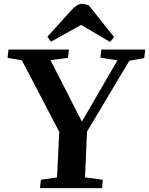

<svg xmlns="http://www.w3.org/2000/svg" viewBox="-20 -969 768 989"><path d="M437 -941.9 567.9 -777.8 546.9 -752.9 397.9 -840.8 242.2 -753.9 224.1 -779.8 348.1 -917Q377.4 -949.2 401.9 -949.2Q416 -949.2 437 -941.9ZM240.2 -659.2 399.9 -346.2H403.8L585 -658.2L497.1 -671.9L502 -713.9H728L723.1 -669.9L646 -655.8L428.2 -291L418 -55.2L509.8 -43L505.9 0H186L190.9 -43L273.9 -55.2L285.2 -290L92.8 -658.2L19 -670.9L23.9 -713.9H335L330.1 -670.9Z"/></svg>

Font: Literata SemiBold
Style: Italic
Weight: 650
Italic angle: -2.39999°
Designer: Latin by Veronika Burian and Jose Scaglione. Greek by Irene Vlachou. Cyrillic by Vera Evstafieva
Foundry: TypeTogether
Version: Version 3.021